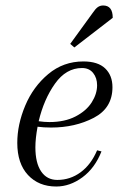

<svg xmlns="http://www.w3.org/2000/svg" viewBox="-20 -668 458 700"><path d="M117 -206Q109 -163 109 -131Q109 -74 130 -43Q151 -12 189 -12Q236 -12 274 -40Q312 -68 334 -120L350 -116Q326 -55 280.5 -21.5Q235 12 185 12Q121 12 82 -30Q43 -72 43 -147Q43 -214 72 -283Q101 -352 156 -398Q211 -444 284 -444Q337 -444 363.5 -418.5Q390 -393 390 -350Q390 -274 322 -238.5Q254 -203 166 -203Q139 -203 117 -206ZM121 -226Q142 -223 160 -223Q216 -223 255.5 -243.5Q295 -264 314.5 -295Q334 -326 334 -357Q334 -384 319.5 -402Q305 -420 279 -420Q221 -420 180.5 -363Q140 -306 121 -226ZM356 -648Q391 -648 391 -603L251 -495L236 -508L318 -621Q328 -636 336.5 -642Q345 -648 356 -648Z"/></svg>

Font: Arapey
Style: Italic
Weight: 400
Italic angle: -12°
Designer: Eduardo Rodriguez Tunni
Foundry: Eduardo Rodriguez Tunni
Version: Version 3.000